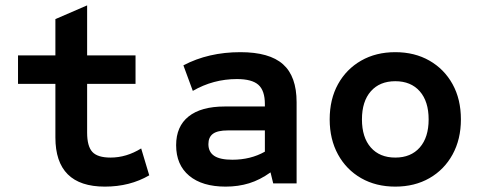

<svg xmlns="http://www.w3.org/2000/svg" viewBox="-20 -682 1780 714"><path d="M370 12Q186 12 186 -171V-370H47V-476H186V-611L304 -662V-476H484V-370H304V-189Q304 -138 323.5 -117Q343 -96 391 -96Q450 -96 505 -130L535 -30Q463 12 370 12Z M819 12Q732 12 683.5 -28.5Q635 -69 635 -142Q635 -212 681.5 -249Q728 -286 816 -286H965V-295Q965 -345 941 -366.5Q917 -388 861 -388Q773 -388 697 -344L662 -439Q755 -488 874 -488Q982 -488 1032.5 -443Q1083 -398 1083 -302V0H996L986 -41Q947 -13 906.5 -0.5Q866 12 819 12ZM844 -88Q912 -88 965 -118V-197H827Q789 -197 772 -184.5Q755 -172 755 -146Q755 -117 776.5 -102.5Q798 -88 844 -88Z M1450 12Q1378 12 1323 -19.5Q1268 -51 1237 -107.5Q1206 -164 1206 -238Q1206 -313 1237 -369Q1268 -425 1323 -456.5Q1378 -488 1450 -488Q1522 -488 1577 -456.5Q1632 -425 1663 -369Q1694 -313 1694 -238Q1694 -164 1663 -107.5Q1632 -51 1577 -19.5Q1522 12 1450 12ZM1450 -96Q1508 -96 1541 -133.5Q1574 -171 1574 -238Q1574 -305 1541 -342.5Q1508 -380 1450 -380Q1392 -380 1359 -342.5Q1326 -305 1326 -238Q1326 -171 1359 -133.5Q1392 -96 1450 -96Z"/></svg>

Font: Sometype Mono
Style: Bold
Weight: 700
Monospace: yes
Designer: Ryoichi Tsunekawa
Foundry: Dharma Type
Version: Version 1.000; ttfautohint (v1.8.3)